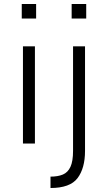

<svg xmlns="http://www.w3.org/2000/svg" viewBox="-20 -719 541 962"><path d="M161 -626H89V-699H161ZM155 0H95V-487H155ZM412 -626H339V-699H412ZM233 223V166Q270 166 295 155.5Q320 145 333 117Q346 89 346 37V-487H406V37Q406 124 368.5 173.5Q331 223 233 223Z"/></svg>

Font: Inria Sans Light
Style: Regular
Weight: 300
Designer: Black Foundry Team
Foundry: Black Foundry
Version: Version 1.2; ttfautohint (v1.8.3)